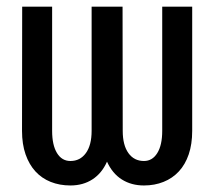

<svg xmlns="http://www.w3.org/2000/svg" viewBox="-20 -549 640 579"><path d="M559.6 -528.8V-154.3Q559.6 -114.3 549.1 -83.5Q538.6 -52.7 519.3 -32Q500 -11.2 473.1 -0.5Q446.3 10.3 414.1 10.3Q376 10.3 347.4 -7.8Q318.8 -25.9 302.7 -61.5Q287.1 -26.4 258.8 -8.1Q230.5 10.3 192.4 10.3Q159.7 10.3 132.8 -0.5Q106 -11.2 86.9 -32Q67.9 -52.7 57.1 -83.5Q46.4 -114.3 46.4 -154.3L46.9 -528.8H137.2V-154.3Q137.2 -111.3 151.9 -87.4Q166.5 -63.5 192.4 -63.5Q221.7 -63.5 239 -87.4Q256.3 -111.3 256.3 -154.3V-528.8H349.6L350.1 -154.3Q350.1 -111.3 367.2 -87.4Q384.3 -63.5 414.1 -63.5Q439.5 -63.5 454.3 -87.4Q469.2 -111.3 469.2 -154.3V-528.8Z"/></svg>

Font: Roboto Mono
Style: Regular
Weight: 400
Designer: Google
Version: Version 2.000985; 2015; ttfautohint (v1.3)